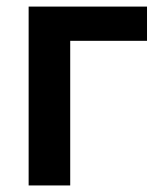

<svg xmlns="http://www.w3.org/2000/svg" viewBox="-20 -566 487 586"><path d="M428.7 -545.9V-441.4H194.3V0H67.4V-545.9Z"/></svg>

Font: Inter SemiBold
Style: Regular
Weight: 600
Designer: Rasmus Andersson
Foundry: rsms
Version: Version 4.001;git-9221beed3